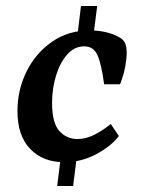

<svg xmlns="http://www.w3.org/2000/svg" viewBox="-20 -542 475 638"><path d="M236 -28 223 76H170L183 -28ZM249 -522H303L289 -413H236ZM193 -3Q123 -3 80.5 -47Q38 -91 38 -173Q38 -243 68 -304Q98 -365 152.5 -403Q207 -441 279 -441Q305 -441 330 -435.5Q355 -430 373 -420Q389 -412 395 -400Q401 -388 401 -367Q401 -347 396 -320Q391 -293 379 -262H326Q317 -329 304 -358.5Q291 -388 260 -388Q227 -388 203 -360.5Q179 -333 166 -290Q153 -247 153 -200Q153 -134 177 -107Q201 -80 238 -80Q266 -80 295 -95Q324 -110 348 -130L375 -90Q348 -55 298.5 -29Q249 -3 193 -3Z"/></svg>

Font: Yrsa SemiBold
Style: Italic
Weight: 600
Italic angle: -7.10001°
Version: Version 2.004